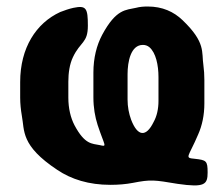

<svg xmlns="http://www.w3.org/2000/svg" viewBox="-20 -558 685 590"><path d="M589 -145C601 -172 608 -204 608 -240V-312C608 -328 607 -343 605 -358C599 -398 613 -427 541 -496C514 -522 479 -538 434 -538C421 -538 409 -537 398 -534C367 -527 337 -531 294 -451C277 -419 267 -380 267 -335V-259C267 -227 272 -199 280 -174C301 -110 311 -106 287 -112C263 -117 241 -113 209 -173C197 -196 190 -225 190 -258V-307C190 -334 194 -361 204 -382C227 -431 250 -425 250 -479C250 -533 245 -542 206 -534C192 -531 178 -526 165 -521C91 -487 42 -411 42 -306V-258C42 -239 44 -221 47 -203C56 -156 43 -111 156 -36C199 -7 253 10 319 10C344 10 367 8 388 4C444 -7 454 -5 526 7C609 19 618 9 618 -28C618 -64 614 -66 579 -70C545 -73 559 -74 589 -145ZM383 -190C376 -209 372 -230 372 -252V-330C372 -369 382 -420 419 -420C426 -420 433 -418 439 -413C459 -396 467 -358 467 -321V-248C467 -223 462 -201 452 -183C429 -136 403 -138 383 -190Z"/></svg>

Font: Asimov Print
Style: A
Weight: 500
Designer: Google
Version: Version 2.000980: 2014